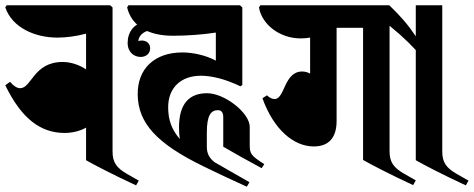

<svg xmlns="http://www.w3.org/2000/svg" viewBox="-20 -674 1789 725"><path d="M224 -172C253 -172 282 -179 305 -192V-69C338 -50 412 -12 494 26L504 8L460 -17C420 -40 405 -61 405 -102V-646L396 -654H5L0 -646C26 -570 111 -532 197 -532C230 -532 268 -537 305 -547V-412C280 -429 247 -440 217 -440C106 -440 100 -341 56 -341C45 -341 31 -349 18 -365L0 -352C62 -224 135 -172 224 -172Z M912 31 922 14 791 -61C771 -76 761 -94 761 -119V-173C761 -238 776 -258 803 -258C816 -258 823 -249 823 -232V-120C871 -92 907 -72 968 -39L978 -54C927 -87 923 -93 923 -128V-195C923 -248 828 -322 762 -322C695 -322 656 -283 656 -193C656 -176 657 -162 659 -149C629 -184 615 -220 615 -269C615 -343 664 -388 738 -388C779 -388 830 -376 888 -348L895 -353V-646L886 -654H465L460 -646C477 -576 539 -539 633 -539C683 -539 744 -543 795 -551V-445C756 -466 707 -476 669 -476C564 -476 498 -415 500 -315C502 -209 572 -132 746 -47C795 -23 852 4 912 31Z M511 -459C531 -459 547 -471 547 -492C547 -509 534 -521 515 -521C510 -521 506 -520 502 -519C505 -543 526 -560 562 -562L541 -594C485 -590 462 -552 462 -512C462 -476 487 -459 511 -459Z M1165 -121C1223 -121 1251 -156 1251 -217V-569H1351V-70C1384 -51 1458 -13 1540 25L1550 7L1506 -18C1466 -41 1451 -62 1451 -103V-646L1442 -654H963L958 -646C968 -583 1035 -529 1115 -529C1127 -529 1139 -530 1151 -532V-396C1142 -401 1132 -404 1121 -404C1052 -404 1056 -300 1017 -300C1008 -300 999 -304 988 -314L971 -303C1013 -186 1088 -121 1165 -121Z M1550 -485V-69C1583 -50 1657 -12 1739 26L1749 8L1705 -17C1665 -40 1650 -61 1650 -102V-654H1550V-537C1522 -579 1492 -614 1450 -654H1416L1418 -602C1468 -565 1512 -526 1550 -485Z"/></svg>

Font: Nithya Ranjana DU
Style: Regular
Weight: 400
Designer: Designed by Tathagata Biswas and Noopur Datye with help from Ananda Maharjan, Callijatra
Foundry: Ek Type
Version: Version 1.000;Glyphs 3.2.3 (3260)